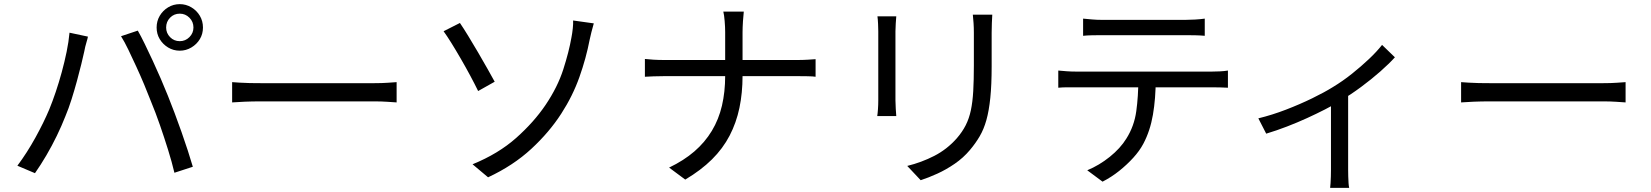

<svg xmlns="http://www.w3.org/2000/svg" viewBox="-20 -830 7980 928"><path d="M783 -697Q783 -670 802 -650.5Q821 -631 849 -631Q876 -631 895.5 -650.5Q915 -670 915 -697Q915 -725 895.5 -744.5Q876 -764 849 -764Q821 -764 802 -744.5Q783 -725 783 -697ZM737 -697Q737 -728 752 -753.5Q767 -779 792.5 -794.5Q818 -810 849 -810Q879 -810 905 -794.5Q931 -779 946 -753.5Q961 -728 961 -697Q961 -666 946 -641Q931 -616 905 -600.5Q879 -585 849 -585Q818 -585 792.5 -600.5Q767 -616 752 -641Q737 -666 737 -697ZM218 -301Q234 -340 249.5 -386Q265 -432 278.5 -481.5Q292 -531 302 -579.5Q312 -628 316 -672L405 -653Q403 -642 399 -629.5Q395 -617 392 -604Q389 -591 387 -580Q382 -557 373 -520Q364 -483 352 -439Q340 -395 326 -350.5Q312 -306 296 -268Q278 -222 254.5 -173.5Q231 -125 204 -79Q177 -33 149 7L64 -29Q111 -92 151.5 -165.5Q192 -239 218 -301ZM710 -339Q695 -378 677 -421Q659 -464 639 -507.5Q619 -551 600.5 -589.5Q582 -628 565 -655L646 -682Q661 -656 679.5 -618Q698 -580 718 -537Q738 -494 757 -450Q776 -406 792 -366Q807 -329 824 -283.5Q841 -238 857.5 -191.5Q874 -145 888 -101.5Q902 -58 912 -24L823 5Q811 -46 792.5 -105.5Q774 -165 753 -225.5Q732 -286 710 -339Z M1102 -433Q1117 -432 1139 -430.5Q1161 -429 1187.5 -428.5Q1214 -428 1241 -428Q1257 -428 1290.5 -428Q1324 -428 1369 -428Q1414 -428 1464.5 -428Q1515 -428 1565.5 -428Q1616 -428 1661.5 -428Q1707 -428 1740 -428Q1773 -428 1789 -428Q1827 -428 1854 -430Q1881 -432 1897 -433V-335Q1882 -336 1852.5 -338Q1823 -340 1790 -340Q1774 -340 1740 -340Q1706 -340 1661.5 -340Q1617 -340 1566 -340Q1515 -340 1464.5 -340Q1414 -340 1369.5 -340Q1325 -340 1291 -340Q1257 -340 1241 -340Q1200 -340 1163 -338.5Q1126 -337 1102 -335Z M2264 -36Q2389 -87 2475 -163.5Q2561 -240 2617 -323Q2675 -409 2702.5 -494.5Q2730 -580 2742 -649Q2746 -669 2748.5 -693Q2751 -717 2750 -731L2850 -717Q2844 -697 2838.5 -674.5Q2833 -652 2830 -638Q2813 -549 2780.5 -457.5Q2748 -366 2693 -281Q2635 -191 2548 -110.5Q2461 -30 2339 27ZM2203 -719Q2220 -694 2243 -656.5Q2266 -619 2290.5 -577Q2315 -535 2336.5 -497Q2358 -459 2371 -435L2291 -390Q2275 -423 2253 -464Q2231 -505 2207 -546.5Q2183 -588 2161.5 -622.5Q2140 -657 2124 -679Z M3485 -675Q3485 -698 3482.5 -728.5Q3480 -759 3476 -774H3575Q3573 -759 3571 -727.5Q3569 -696 3569 -674Q3569 -646 3569 -608.5Q3569 -571 3569 -532.5Q3569 -494 3569 -463Q3569 -381 3554 -309Q3539 -237 3506.5 -174.5Q3474 -112 3421 -59.5Q3368 -7 3292 38L3214 -20Q3285 -54 3336 -98Q3387 -142 3420.5 -197.5Q3454 -253 3469.5 -319.5Q3485 -386 3485 -463Q3485 -494 3485 -532Q3485 -570 3485 -608Q3485 -646 3485 -675ZM3097 -545Q3113 -543 3138.5 -541.5Q3164 -540 3190 -540Q3201 -540 3238.5 -540Q3276 -540 3331 -540Q3386 -540 3449.5 -540Q3513 -540 3576.5 -540Q3640 -540 3695 -540Q3750 -540 3787 -540Q3824 -540 3835 -540Q3860 -540 3885 -541.5Q3910 -543 3922 -544V-459Q3910 -461 3884 -461.5Q3858 -462 3834 -462Q3823 -462 3786 -462Q3749 -462 3694.5 -462Q3640 -462 3576.5 -462Q3513 -462 3449.5 -462Q3386 -462 3331.5 -462Q3277 -462 3240 -462Q3203 -462 3192 -462Q3164 -462 3138.5 -461Q3113 -460 3097 -459Z M4776 -759Q4775 -740 4774 -718.5Q4773 -697 4773 -672Q4773 -652 4773 -621Q4773 -590 4773 -559.5Q4773 -529 4773 -510Q4773 -420 4766.5 -357Q4760 -294 4747.5 -249.5Q4735 -205 4715 -171Q4695 -137 4668 -105Q4636 -67 4594.5 -38.5Q4553 -10 4510 9.5Q4467 29 4430 41L4365 -28Q4434 -45 4495.5 -76.5Q4557 -108 4604 -161Q4631 -192 4647.5 -224.5Q4664 -257 4672.5 -297Q4681 -337 4684 -390Q4687 -443 4687 -514Q4687 -534 4687 -564Q4687 -594 4687 -624.5Q4687 -655 4687 -672Q4687 -697 4685.5 -718.5Q4684 -740 4682 -759ZM4312 -751Q4311 -737 4309.5 -717Q4308 -697 4308 -679Q4308 -672 4308 -647.5Q4308 -623 4308 -589Q4308 -555 4308 -517Q4308 -479 4308 -443.5Q4308 -408 4308 -382Q4308 -356 4308 -345Q4308 -326 4309.5 -304.5Q4311 -283 4312 -269H4220Q4222 -281 4223.5 -302.5Q4225 -324 4225 -346Q4225 -356 4225 -382.5Q4225 -409 4225 -444Q4225 -479 4225 -517Q4225 -555 4225 -589Q4225 -623 4225 -647.5Q4225 -672 4225 -679Q4225 -692 4224 -714.5Q4223 -737 4221 -751Z M5215 -740Q5236 -738 5258.5 -736Q5281 -734 5305 -734Q5323 -734 5363.5 -734Q5404 -734 5456 -734Q5508 -734 5560 -734Q5612 -734 5652.5 -734Q5693 -734 5710 -734Q5731 -734 5756.5 -735.5Q5782 -737 5803 -740V-657Q5781 -659 5756.5 -659.5Q5732 -660 5710 -660Q5693 -660 5653 -660Q5613 -660 5561 -660Q5509 -660 5457 -660Q5405 -660 5364 -660Q5323 -660 5306 -660Q5282 -660 5258 -659.5Q5234 -659 5215 -657ZM5095 -489Q5116 -487 5137.5 -485.5Q5159 -484 5182 -484Q5195 -484 5233.5 -484Q5272 -484 5327.5 -484Q5383 -484 5447 -484Q5511 -484 5575 -484Q5639 -484 5694 -484Q5749 -484 5787.5 -484Q5826 -484 5837 -484Q5853 -484 5875 -485Q5897 -486 5915 -489V-406Q5899 -407 5877.5 -407.5Q5856 -408 5837 -408Q5826 -408 5787.5 -408Q5749 -408 5694 -408Q5639 -408 5575 -408Q5511 -408 5447 -408Q5383 -408 5327.5 -408Q5272 -408 5233.5 -408Q5195 -408 5182 -408Q5160 -408 5138 -408Q5116 -408 5095 -406ZM5566 -448Q5566 -354 5552.5 -275.5Q5539 -197 5506 -135Q5488 -101 5457.5 -67.5Q5427 -34 5389.5 -4Q5352 26 5309 48L5235 -7Q5293 -31 5344 -72Q5395 -113 5424 -160Q5462 -220 5472 -292.5Q5482 -365 5482 -448Z M6062 -258Q6128 -274 6195.5 -300Q6263 -326 6322.5 -355Q6382 -384 6422 -409Q6470 -438 6514.5 -473.5Q6559 -509 6597 -545Q6635 -581 6660 -613L6722 -553Q6694 -522 6651.5 -484.5Q6609 -447 6559 -410Q6509 -373 6456 -341Q6425 -322 6384 -301Q6343 -280 6297 -259Q6251 -238 6200.5 -218.5Q6150 -199 6100 -184ZM6413 -364 6496 -384V-10Q6496 5 6496.5 22.5Q6497 40 6498 55Q6499 70 6501 78H6409Q6410 70 6411 55Q6412 40 6412.5 22.5Q6413 5 6413 -10Z M7042 -433Q7057 -432 7079 -430.5Q7101 -429 7127.5 -428.5Q7154 -428 7181 -428Q7197 -428 7230.5 -428Q7264 -428 7309 -428Q7354 -428 7404.5 -428Q7455 -428 7505.5 -428Q7556 -428 7601.5 -428Q7647 -428 7680 -428Q7713 -428 7729 -428Q7767 -428 7794 -430Q7821 -432 7837 -433V-335Q7822 -336 7792.5 -338Q7763 -340 7730 -340Q7714 -340 7680 -340Q7646 -340 7601.5 -340Q7557 -340 7506 -340Q7455 -340 7404.5 -340Q7354 -340 7309.5 -340Q7265 -340 7231 -340Q7197 -340 7181 -340Q7140 -340 7103 -338.5Q7066 -337 7042 -335Z"/></svg>

Font: Farlight84_Sys_V01
Style: Regular
Weight: 400
Designer: Ryoko NISHIZUKA  (kana, bopomofo & ideographs); Paul D. Hunt (Latin, Greek & Cyrillic); Sandoll Communications , Soo-you
Foundry: Adobe
Version: Version 2.004;October 29, 2024;FontCreator 14.0.0.2814 64-bi